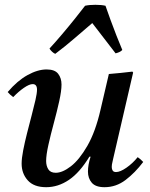

<svg xmlns="http://www.w3.org/2000/svg" viewBox="-20 -767 626 799"><path d="M398 -309 433 -459Q457 -461 482 -463.5Q507 -466 531 -469L534 -465L452 -111Q451 -104 448 -93Q445 -82 445 -72Q445 -63 449 -57Q453 -51 463 -51Q480 -51 506 -69Q532 -87 553 -113Q566 -104 576 -93Q542 -48 502.5 -18Q463 12 415 12Q378 12 362 -6.5Q346 -25 346 -53Q346 -81 357 -115H352Q312 -49 267 -18.5Q222 12 172 12Q121 12 95.5 -16.5Q70 -45 70 -86Q70 -108 76.5 -141.5Q83 -175 92.5 -212.5Q102 -250 111.5 -286Q121 -322 127.5 -350.5Q134 -379 134 -394Q134 -417 116 -417Q102 -417 79.5 -401.5Q57 -386 35 -363Q28 -368 22.5 -373Q17 -378 12 -384Q52 -431 94.5 -454.5Q137 -478 174 -478Q208 -478 222 -460Q236 -442 236 -415Q236 -389 226.5 -346Q217 -303 204 -255Q191 -207 181.5 -164.5Q172 -122 172 -97Q172 -77 181 -62.5Q190 -48 212 -48Q240 -48 275 -75Q310 -102 343.5 -160Q377 -218 398 -309ZM489 -559Q483 -553 476 -550Q469 -547 461 -545Q437 -577 411 -610Q385 -643 364 -671Q330 -642 290 -607.5Q250 -573 210 -543Q204 -545 196.5 -552Q189 -559 186 -565Q210 -591 238 -624Q266 -657 292 -689.5Q318 -722 334 -743Q351 -747 377 -747Q403 -747 419 -743Q428 -717 440 -684Q452 -651 465 -618Q478 -585 489 -559Z"/></svg>

Font: Castoro
Style: Italic
Weight: 400
Italic angle: -11°
Designer: John Hudson with Paul Hanslow, assisted by Kaja Sojewska.
Foundry: Tiro Typeworks Ltd.
Version: Version 2.04